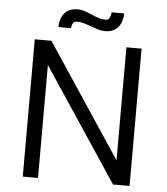

<svg xmlns="http://www.w3.org/2000/svg" viewBox="-58 -909 837 961"><g transform="rotate(5 361.0 -429.0)"><path d="M628.9 -689.9H552.7V-122.1L175.8 -689.9H92.3V0H168.9V-567.4L545.9 0H628.9ZM267.6 -761.2Q268.6 -766.6 270 -772.9Q271.5 -779.3 274.2 -784.4Q276.9 -789.6 281.5 -793Q286.1 -796.4 292.5 -796.4Q313 -796.4 331.1 -791Q349.1 -785.6 366.7 -779.1Q384.3 -772.5 401.9 -766.8Q419.4 -761.2 439 -761.2Q461.4 -761.2 477.8 -768.6Q494.1 -775.9 504.9 -788.8Q515.6 -801.8 521 -819.3Q526.4 -836.9 527.3 -857.9H463.9Q463.4 -852.1 461.9 -845.2Q460.4 -838.4 457.8 -832.3Q455.1 -826.2 450.7 -822.3Q446.3 -818.4 439 -818.4Q418.5 -818.4 400.1 -824.5Q381.8 -830.6 364.5 -838.1Q347.2 -845.7 329.6 -851.8Q312 -857.9 292.5 -857.9Q270.5 -857.9 254.2 -850.6Q237.8 -843.3 227.1 -830.6Q216.3 -817.9 210.7 -800Q205.1 -782.2 204.6 -761.2Z"/></g></svg>

Font: Saysettha
Style: Regular
Weight: 400
Designer: John M. Durdin
Foundry: Lao Script for Windows
Version: Version 2.201